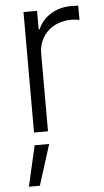

<svg xmlns="http://www.w3.org/2000/svg" viewBox="-56 -590 468 866"><g transform="rotate(-5 178.5 -156.5)"><path d="M83.5 0H146.7V-352.3C146.7 -433.2 208.8 -491.8 294 -491.8C310.7 -491.8 326.3 -489 332 -488.3V-552.6C323.5 -552.9 308.9 -553.6 298.7 -553.6C230.1 -553.6 171.5 -516.7 149.5 -461.6H144.9V-545.5H83.5ZM39.1 241.5H88.8L147 57.5H81.3Z"/></g></svg>

Font: Karasuma Gothic
Style: Light
Weight: 300
Designer: Rasmus Andersson / Ryoko Nishizuka
Foundry: rsms
Version: Version 1.00